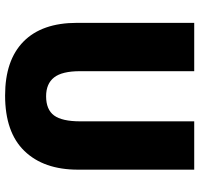

<svg xmlns="http://www.w3.org/2000/svg" viewBox="-34 -720 764 735"><g transform="rotate(90 347.5 -352.0)"><path d="M629 -269Q629 -138 557.5 -64Q486 10 345 10Q210 10 138.5 -60.5Q67 -131 67 -265V-714H252V-277Q252 -208 276 -177.5Q300 -147 348 -147Q399 -147 421.5 -177.5Q444 -208 444 -278V-714H629Z"/></g></svg>

Font: Noto Sans Gujarati SemiCondensed Black
Style: Regular
Weight: 900
Width: 4
Designer: Jelle Bosma - Monotype Design Team, Universal Thirst
Foundry: Monotype Imaging Inc.
Version: Version 2.106; ttfautohint (v1.8.4.7-5d5b)